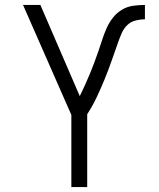

<svg xmlns="http://www.w3.org/2000/svg" viewBox="-20 -755 640 775"><path d="M268 0V-291L73 -735H143L302 -367Q313 -389 323 -411.5Q333 -434 342.5 -456.5Q352 -479 360.5 -502Q369 -525 377 -548Q385 -571 392.5 -594.5Q400 -618 410 -640.5Q420 -663 435 -682.5Q450 -702 471 -715Q492 -728 516.5 -731.5Q541 -735 565 -735V-677Q546 -677 526.5 -672Q507 -667 493 -653Q479 -639 471 -620.5Q463 -602 456.5 -583.5Q450 -565 443.5 -546.5Q437 -528 430.5 -509.5Q424 -491 417 -472.5Q410 -454 402.5 -435.5Q395 -417 387 -399Q379 -381 370.5 -363Q362 -345 352.5 -328Q343 -311 332 -294V0Z"/></svg>

Font: Iosevka Custom Light Extended
Style: Regular
Weight: 300
Width: 7
Monospace: yes
Designer: Belleve Invis
Foundry: Belleve Invis
Version: Version 11.2.4; ttfautohint (v1.8.4)